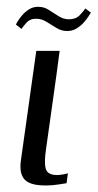

<svg xmlns="http://www.w3.org/2000/svg" viewBox="-20 -551 292 574"><path d="M158.3 -399Q148.8 -325.4 138.3 -252.3Q127.8 -179.1 117.6 -105.3Q111.6 -65.3 116.8 -46.5Q122.1 -27.7 150.9 -27.7Q156.7 -27.7 168.1 -29.5Q179.5 -31.3 183 -33L179 -3.3Q173.2 -2.3 154.2 0.6Q135.1 3.5 117.5 3.5Q89.2 3.5 73.1 -2.3Q57 -8 50 -18.7Q43 -29.4 41.6 -43.5Q40.3 -57.7 42.8 -73.8Q45.3 -90 47.5 -107.5Q52.3 -142.2 57.8 -180.2Q63.3 -218.2 68.5 -256.7Q73.8 -295.3 79 -331.5Q84.3 -367.7 88.5 -399Q105.6 -399 123.4 -399Q141.1 -399 158.3 -399ZM181.2 -458.3Q164.4 -458 149 -467.3Q133.5 -476.6 118.6 -486Q103.7 -495.4 86.7 -494.9Q69.6 -494.9 59.4 -483.4Q49.1 -471.8 44.1 -464.6L27.4 -477.8Q28.9 -480.8 34 -489.1Q39.2 -497.4 47.7 -507Q56.3 -516.7 67.9 -523.7Q79.4 -530.6 93.5 -530.6Q111 -531.1 125.7 -521.5Q140.4 -511.8 155.3 -502.6Q170.2 -493.3 186 -493.3Q206.7 -493.3 218.5 -505.7Q230.3 -518.1 235.1 -525.6L251.7 -513.4Q250.3 -510.5 244.5 -501.8Q238.7 -493.1 229.7 -483Q220.6 -472.9 208.4 -465.6Q196.2 -458.3 181.2 -458.3Z"/></svg>

Font: Genos Thin
Style: Italic
Weight: 100
Italic angle: -8°
Designer: Robert E. Leuschke
Foundry: Robert E. Leuschke
Version: Version 1.010